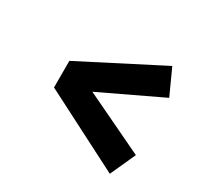

<svg xmlns="http://www.w3.org/2000/svg" viewBox="-125 -744 900 869"><g transform="rotate(30 325.5 -310.0)"><path d="M603 -460 543 -592 128 -379V-240L542 -28L602 -160L288 -310Z"/></g></svg>

Font: LilGrotesk Bold
Style: Regular
Weight: 700
Designer: BSozoo
Foundry: BSozoo
Version: Version 1.001;PS 001.001;hotconv 1.0.70;makeotf.lib2.5.58329